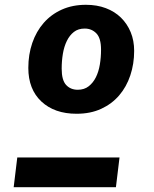

<svg xmlns="http://www.w3.org/2000/svg" viewBox="-20 -780 640 800"><path d="M338 -760Q384 -760 421 -746Q458 -732 484 -706.5Q510 -681 524.5 -646Q539 -611 539 -568Q539 -514 523 -466Q507 -418 476.5 -382.5Q446 -347 401.5 -326.5Q357 -306 299 -306Q207 -306 152.5 -357Q98 -408 98 -497Q98 -553 114.5 -601Q131 -649 162 -684.5Q193 -720 237.5 -740Q282 -760 338 -760ZM333 -661Q306 -661 288 -647Q270 -633 258.5 -609.5Q247 -586 242 -556Q237 -526 237 -494Q237 -446 255.5 -426Q274 -406 304 -406Q331 -406 349.5 -420.5Q368 -435 379.5 -458Q391 -481 396 -511Q401 -541 401 -573Q401 -621 381.5 -641Q362 -661 333 -661ZM37 0 52 -124H478L463 0Z"/></svg>

Font: Szlgxwxxxixliatcpuztgldltzi
Style: Regular
Weight: 700
Italic angle: -8°
Designer: Carrois Corporate & Edenspiekermann
Foundry: Carrois Corporate GbR & Edenspiekermann AG
Version: Version 2.001